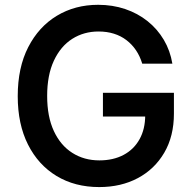

<svg xmlns="http://www.w3.org/2000/svg" viewBox="-20 -757 789 787"><path d="M386.7 9.8Q287.1 9.8 211.9 -35.6Q136.7 -81.1 94.7 -164.6Q52.7 -248 52.7 -362.8Q52.7 -480 95.7 -563.7Q138.7 -647.5 213.1 -692.4Q287.6 -737.3 382.3 -737.3Q441.4 -737.3 492.9 -720Q544.4 -702.6 585 -670.2Q625.5 -637.7 651.6 -593.5Q677.7 -549.3 686.5 -496.1H563Q553.7 -526.9 537.4 -551Q521 -575.2 498.3 -592.5Q475.6 -609.9 446.8 -618.9Q418 -627.9 383.8 -627.9Q323.7 -627.9 276.1 -597.7Q228.5 -567.4 200.9 -508.3Q173.3 -449.2 173.3 -363.8Q173.3 -278.8 200.7 -220Q228 -161.1 276.4 -130.4Q324.7 -99.6 387.2 -99.6Q444.3 -99.6 486.6 -122.1Q528.8 -144.5 552 -186.3Q575.2 -228 575.2 -284.7L604.5 -279.3H401.9V-376.5H692.9V-291.5Q692.9 -198.7 653.3 -131.1Q613.8 -63.5 544.9 -26.9Q476.1 9.8 386.7 9.8Z"/></svg>

Font: Inter Cardless
Style: Medium
Weight: 500
Designer: Rasmus Andersson
Foundry: rsms
Version: Version 4.001;git-9221beed3